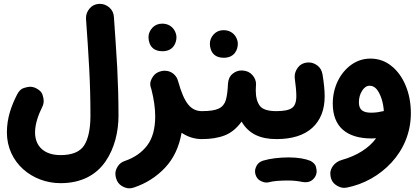

<svg xmlns="http://www.w3.org/2000/svg" viewBox="-20 -686 2224 1019"><path d="M16.6 16.6C16.6 177.7 151.4 286.1 301.3 286.1C414.6 286.1 491.7 240.7 540 170.9C588.4 100.6 608.9 12.2 608.9 -72.3C608.9 -158.7 606.4 -243.7 602.1 -328.1C597.2 -412.1 591.3 -501.5 584.5 -596.7C583 -616.7 575.2 -633.3 560.1 -646.5C544.9 -659.2 528.8 -665.5 510.7 -665.5H505.4C484.9 -664.1 468.3 -656.2 455.6 -641.1C442.9 -626 436.5 -609.4 436.5 -591.3V-585.9C443.4 -490.7 449.2 -402.3 453.6 -319.8C458 -237.3 460 -154.8 460 -72.3C460 -2 448.7 50.8 426.8 85.4C404.3 120.1 362.3 137.2 301.3 137.2C215.8 137.2 166 91.3 166 16.6C166 -29.8 184.6 -78.6 204.1 -118.2C209.5 -128.9 211.9 -139.6 211.9 -150.9C211.9 -158.7 210 -169.4 205.6 -183.6C201.2 -197.3 189.5 -208.5 171.4 -217.8C160.6 -223.1 149.9 -225.6 138.7 -225.6C130.9 -225.6 120.1 -223.1 106 -218.8C91.8 -214.4 80.1 -202.6 70.8 -184.6C42 -127.4 16.6 -63 16.6 16.6Z M768.1 -488.3C768.1 -477.5 770 -466.8 773.9 -456.1C782.2 -434.1 801.3 -414.1 841.8 -414.1C900.9 -414.1 916.5 -459.5 916.5 -488.3C916.5 -501 912.6 -513.7 904.8 -526.9C892.6 -545.9 871.6 -560.5 840.8 -560.5C819.8 -560.5 802.2 -553.2 788.6 -538.6C774.9 -523.4 768.1 -506.8 768.1 -488.3ZM781.2 -219.2 783.2 -213.4C796.9 -159.7 803.7 -111.3 803.7 -68.4C803.7 -3.4 789.6 48.3 761.2 85.9C732.4 123.5 693.4 150.9 643.1 168C627 173.3 614.3 182.6 605.5 196.3C596.7 210 592.3 223.1 592.3 235.8C592.3 243.7 593.8 252 596.2 260.7C601.6 278.8 611.8 292 626 300.8C640.1 309.1 653.3 313.5 665.5 313.5C673.8 313.5 682.1 312 690.9 309.1C755.4 287.6 810.5 252.4 856 204.1C901.4 155.8 930.7 93.8 943.8 18.6C975.6 40 1011.7 52.2 1050.8 52.2H1051.3C1071.8 52.2 1089.4 44.9 1103.5 30.3C1117.7 15.6 1125 -2 1125 -22C1125 -42.5 1117.7 -60.1 1103.5 -74.7C1089.4 -88.9 1071.8 -96.2 1051.3 -96.2H1050.8C1022 -96.2 997.6 -107.9 978.5 -131.8C959 -155.8 941.4 -196.3 925.8 -253.4C925.3 -254.4 925.3 -255.4 924.8 -255.9C921.4 -270.5 913.6 -283.2 900.4 -294.4C887.2 -305.2 872.1 -310.5 855 -310.5H853.5C847.7 -310.5 841.8 -310.1 836.4 -308.6C816.4 -304.2 801.8 -294.4 792 -279.8C782.2 -265.1 777.3 -252 777.3 -240.2C777.3 -233.4 778.8 -226.6 781.2 -219.2Z M976.6 -22C976.6 -2 983.9 15.6 998.5 30.3C1013.7 44.9 1031.2 52.2 1051.3 52.2C1097.7 52.2 1138.2 45.9 1172.4 32.7C1206.5 19.5 1236.3 -4.9 1262.2 -40.5C1301.3 26.4 1364.3 52.2 1446.8 52.2H1447.3C1467.8 52.2 1485.4 44.9 1499.5 30.3C1513.7 15.6 1521 -2 1521 -22C1521 -42.5 1513.7 -60.1 1499.5 -74.7C1485.4 -88.9 1467.8 -96.2 1447.3 -96.2H1446.8C1402.3 -96.2 1373 -105.5 1358.9 -124.5C1344.7 -143.6 1337.4 -170.9 1337.4 -206.5C1337.4 -214.8 1337.9 -223.6 1338.4 -232.9C1338.9 -235.4 1338.9 -237.3 1338.9 -239.3C1338.9 -256.8 1332.5 -272.9 1319.8 -287.6C1306.6 -302.2 1290 -310.1 1269.5 -311.5C1267.1 -312 1265.1 -312 1262.7 -312C1244.6 -312 1228.5 -306.2 1213.9 -293.9C1199.2 -281.7 1191.4 -264.2 1189.9 -241.2C1188.5 -205.1 1184.6 -176.3 1178.7 -155.3C1172.4 -134.3 1160.2 -119.1 1141.1 -109.9C1122.1 -100.6 1092.3 -96.2 1051.3 -96.2C1031.2 -96.2 1013.7 -88.9 998.5 -74.7C983.9 -60.1 976.6 -42.5 976.6 -22ZM1093.8 -453.6C1093.8 -442.9 1095.7 -432.1 1099.6 -421.4C1107.9 -399.4 1127 -379.4 1167.5 -379.4C1226.6 -379.4 1242.2 -424.8 1242.2 -453.6C1242.2 -466.3 1238.3 -479 1230.5 -492.2C1218.3 -511.2 1197.3 -525.9 1166.5 -525.9C1145.5 -525.9 1127.9 -518.6 1114.3 -503.9C1100.6 -488.8 1093.8 -472.2 1093.8 -453.6Z M1373 -22C1373 -2 1380.4 15.6 1395 30.3C1409.7 44.9 1427.2 52.2 1447.3 52.2C1530.3 52.2 1593.8 32.2 1637.7 -7.8C1681.2 -47.9 1703.1 -103.5 1703.1 -174.8C1703.1 -206.5 1699.2 -245.1 1691.9 -290.5C1688.5 -310.5 1679.7 -326.7 1665 -337.9C1650.4 -349.1 1634.8 -354.5 1618.7 -354.5C1615.2 -354.5 1611.8 -354.5 1608.4 -354C1588.4 -351.6 1572.3 -342.8 1561 -327.6C1549.8 -312.5 1543.9 -296.4 1543.9 -279.8C1543.9 -276.9 1543.9 -273.9 1544.4 -270.5C1549.8 -231.9 1552.7 -200.2 1552.7 -175.8C1552.7 -144.5 1544.9 -123.5 1529.3 -112.8C1513.7 -101.6 1486.3 -96.2 1447.3 -96.2C1427.2 -96.2 1409.7 -88.9 1395 -74.7C1380.4 -60.1 1373 -42.5 1373 -22ZM1335.9 239.7C1340.3 254.9 1348.6 266.1 1360.8 272.9C1373 279.3 1383.8 282.7 1393.6 282.7C1398.9 282.7 1403.8 282.2 1409.2 280.8C1431.2 274.4 1468.3 272 1511.7 272C1536.6 272 1565.9 275.4 1585 279.8C1590.3 280.8 1595.2 281.2 1600.1 281.2C1614.3 281.2 1634.3 278.3 1650.4 255.4C1657.2 245.1 1660.6 234.4 1660.6 223.1C1660.6 218.3 1659.2 210 1656.7 198.7C1653.8 187.5 1644.5 177.2 1628.4 168C1601.1 156.7 1561 149.4 1511.7 149.4C1464.4 149.4 1413.1 155.3 1376.5 166.5C1360.4 171.9 1349.1 180.2 1342.8 191.9C1336.4 203.6 1333.5 214.4 1333.5 223.6C1333.5 229 1334.5 234.4 1335.9 239.7Z M1945.8 -375C1909.2 -375 1876 -364.3 1845.7 -343.3C1785.2 -300.3 1746.1 -224.6 1746.1 -136.2C1746.1 -12.7 1820.3 48.8 1952.6 48.8C1960 48.8 1967.8 48.3 1976.1 47.9C1939 98.6 1877.4 139.6 1793.5 163.1C1754.9 174.3 1732.9 206.5 1732.9 235.4C1732.9 240.2 1733.4 245.1 1734.4 250C1737.8 270 1747.1 285.2 1762.2 295.4C1777.3 305.7 1792 311 1806.2 311C1811 311 1815.9 310.5 1820.8 309.6C1910.6 292 1995.1 245.1 2058.6 175.8C2122.1 106.4 2160.6 16.6 2160.6 -85C2160.6 -138.2 2151.4 -187 2133.3 -231C2115.2 -274.9 2089.8 -310.1 2057.6 -335.9C2025.4 -361.8 1988.3 -375 1945.8 -375ZM1884.8 -142.6C1884.8 -166.5 1890.6 -187 1901.9 -204.6C1913.1 -222.2 1926.3 -231 1942.4 -231C1957 -231 1969.7 -224.1 1980.5 -210.9C2001.5 -183.6 2014.6 -139.2 2017.1 -96.7C1998 -92.3 1976.1 -87.9 1951.2 -87.9C1907.7 -87.9 1884.8 -101.6 1884.8 -142.6Z"/></svg>

Font: Mikhak ExtraBold
Style: Regular
Weight: 800
Designer: Amin Abedi
Version: Version 3.2